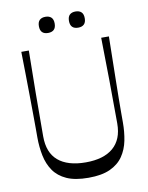

<svg xmlns="http://www.w3.org/2000/svg" viewBox="-94 -927 778 1006"><g transform="rotate(-10 295.0 -424.0)"><path d="M295 11Q224 11 179.5 -9Q135 -29 110.5 -64.5Q86 -100 76.5 -146.5Q67 -193 67 -244Q67 -260 67 -293Q67 -326 66.5 -371Q66 -416 65.5 -470Q65 -524 64 -583Q63 -642 62 -700H102Q100 -586 99 -472Q98 -358 98 -244Q98 -200 110.5 -168Q123 -136 148 -114.5Q173 -93 210 -82Q247 -71 295 -71Q343 -71 379.5 -82Q416 -93 441 -114.5Q466 -136 479 -168Q492 -200 492 -244Q492 -358 490.5 -472Q489 -586 487 -700H528Q527 -642 526 -583Q525 -524 524 -470Q523 -416 522.5 -370.5Q522 -325 522 -292Q522 -259 522 -243Q522 -193 513 -147.5Q504 -102 479.5 -66Q455 -30 410.5 -9.5Q366 11 295 11ZM218 -773Q176 -773 176 -816Q176 -838 187 -848.5Q198 -859 218 -859Q238 -859 249 -848.5Q260 -838 260 -816Q260 -794 249 -783.5Q238 -773 218 -773ZM378 -773Q336 -773 336 -816Q336 -838 347 -848.5Q358 -859 378 -859Q398 -859 409 -848.5Q420 -838 420 -816Q420 -794 409 -783.5Q398 -773 378 -773Z"/></g></svg>

Font: Ojuju
Style: Regular
Weight: 400
Designer: Chisaokwu Joboson, Mirko Velimirovic
Foundry: Udi Foundry
Version: Version 1.000